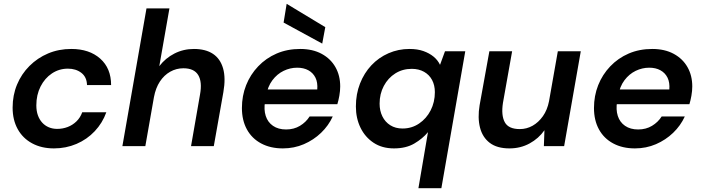

<svg xmlns="http://www.w3.org/2000/svg" viewBox="-20 -764 3675 1004"><path d="M262 12Q197 12 148 -14.5Q99 -41 72.5 -89Q46 -137 46 -201Q46 -266 69 -321.5Q92 -377 134 -419Q176 -461 231.5 -484.5Q287 -508 353 -508Q447 -508 504 -457.5Q561 -407 561 -319H435Q434 -361 405.5 -383Q377 -405 335 -405Q289 -405 251.5 -380Q214 -355 192 -311.5Q170 -268 170 -213Q170 -184 178 -161.5Q186 -139 200.5 -123Q215 -107 235 -98.5Q255 -90 279 -90Q308 -90 334 -100Q360 -110 380 -129.5Q400 -149 410 -177H536Q516 -121 475.5 -78Q435 -35 380 -11.5Q325 12 262 12Z M620 0 746 -720H866L813 -418Q845 -460 892 -484Q939 -508 994 -508Q1055 -508 1093.5 -482.5Q1132 -457 1146.5 -406.5Q1161 -356 1148 -282L1098 0H979L1026 -270Q1038 -336 1016.5 -371.5Q995 -407 939 -407Q902 -407 870 -389Q838 -371 816 -337.5Q794 -304 785 -256L740 0Z M1459 12Q1394 12 1345.5 -14Q1297 -40 1271 -87.5Q1245 -135 1245 -199Q1245 -263 1267 -318.5Q1289 -374 1330 -417Q1371 -460 1426.5 -484Q1482 -508 1550 -508Q1615 -508 1662 -482.5Q1709 -457 1734 -413Q1759 -369 1759 -312Q1759 -289 1754.5 -263.5Q1750 -238 1744 -219H1332L1346 -296H1639Q1642 -333 1629.5 -358Q1617 -383 1592.5 -396.5Q1568 -410 1534 -410Q1497 -410 1463 -393.5Q1429 -377 1404.5 -344.5Q1380 -312 1371 -262L1366 -233Q1359 -191 1369.5 -158Q1380 -125 1407.5 -106Q1435 -87 1476 -87Q1517 -87 1548.5 -106Q1580 -125 1599 -155H1720Q1698 -107 1659 -69.5Q1620 -32 1569 -10Q1518 12 1459 12ZM1665 -536 1463 -646 1479 -744 1681 -622Z M2168 220 2218 -73Q2190 -39 2146.5 -13.5Q2103 12 2040 12Q1978 12 1933.5 -17.5Q1889 -47 1865 -96.5Q1841 -146 1841 -207Q1841 -272 1862.5 -327Q1884 -382 1922 -422.5Q1960 -463 2011.5 -485.5Q2063 -508 2121 -508Q2163 -508 2194 -497Q2225 -486 2247 -468Q2269 -450 2281 -425L2307 -496H2413L2288 220ZM2085 -92Q2133 -92 2171.5 -118Q2210 -144 2232 -187Q2254 -230 2254 -282Q2254 -318 2239.5 -345.5Q2225 -373 2197.5 -388.5Q2170 -404 2133 -404Q2085 -404 2047 -380Q2009 -356 1987 -314.5Q1965 -273 1965 -222Q1965 -185 1979.5 -155.5Q1994 -126 2021 -109Q2048 -92 2085 -92Z M2644 12Q2579 12 2541 -17Q2503 -46 2490 -97Q2477 -148 2488 -214L2539 -496H2658L2610 -226Q2600 -161 2619.5 -125Q2639 -89 2698 -89Q2734 -89 2765 -106.5Q2796 -124 2819 -156.5Q2842 -189 2851 -235L2897 -496H3017L2930 0H2824L2827 -83Q2797 -40 2749.5 -14Q2702 12 2644 12Z M3300 12Q3235 12 3186.5 -14Q3138 -40 3112 -87.5Q3086 -135 3086 -199Q3086 -263 3108 -318.5Q3130 -374 3171 -417Q3212 -460 3267.5 -484Q3323 -508 3391 -508Q3456 -508 3503 -482.5Q3550 -457 3575 -413Q3600 -369 3600 -312Q3600 -289 3595.5 -263.5Q3591 -238 3585 -219H3173L3187 -296H3480Q3483 -333 3470.5 -358Q3458 -383 3433.5 -396.5Q3409 -410 3375 -410Q3338 -410 3304 -393.5Q3270 -377 3245.5 -344.5Q3221 -312 3212 -262L3207 -233Q3200 -191 3210.5 -158Q3221 -125 3248.5 -106Q3276 -87 3317 -87Q3358 -87 3389.5 -106Q3421 -125 3440 -155H3561Q3539 -107 3500 -69.5Q3461 -32 3410 -10Q3359 12 3300 12Z"/></svg>

Font: DM Sans 24pt SemiBold
Style: Italic
Weight: 600
Italic angle: -10°
Designer: Colophon Foundry, Jonny Pinhorn
Foundry: Colophon Foundry
Version: Version 4.004;gftools[0.9.30]